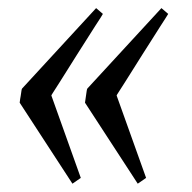

<svg xmlns="http://www.w3.org/2000/svg" viewBox="-20 -454 471 471"><path d="M28.3 -202.1Q29.3 -211.4 30.8 -218.8Q31.7 -225.1 32.5 -230.5Q33.2 -235.8 34.2 -236.8L215.8 -434.1L232.4 -419.9L227.1 -411.1Q221.7 -402.8 212.6 -388.7Q203.6 -374.5 192.1 -356.4Q180.7 -338.4 168.7 -319.6Q156.7 -300.8 145.5 -282.7Q134.3 -264.6 125.2 -250.5Q116.2 -236.3 110.8 -228Q105.5 -219.7 106 -219.7L178.2 -17.6L157.7 -3.4ZM188.5 -202.1Q189.5 -211.4 190.9 -218.8Q191.9 -225.1 192.6 -230.5Q193.4 -235.8 194.3 -236.8L376 -434.1L392.6 -419.9L387.2 -411.1Q381.8 -402.8 372.8 -388.7Q363.8 -374.5 352.3 -356.4Q340.8 -338.4 328.9 -319.6Q316.9 -300.8 305.7 -282.7Q294.4 -264.6 285.4 -250.5Q276.4 -236.3 271 -228Q265.6 -219.7 266.1 -219.7L338.4 -17.6L317.9 -3.4Z"/></svg>

Font: Gentium Plus Am
Style: Italic
Weight: 400
Italic angle: -8°
Designer: J. Victor Gaultney, Annie Olsen, Iska Routamaa, Becca Hirsbrunner
Foundry: SIL International
Version: Version 5.000